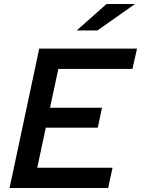

<svg xmlns="http://www.w3.org/2000/svg" viewBox="-20 -944 708 964"><path d="M28 0 177 -700H668L645 -598H273L231 -403H492L471 -303H210L167 -102H545L523 0ZM365 -791 515 -924H658L469 -791Z"/></svg>

Font: Red Hat Text SemiBold
Style: Italic
Weight: 600
Italic angle: -12°
Designer: Pentagram, MCKL
Foundry: Pentagram, MCKL
Version: Version 1.023